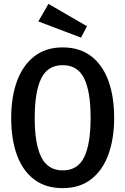

<svg xmlns="http://www.w3.org/2000/svg" viewBox="-20 -970 655 1004"><path d="M576.9 -353.8Q576.9 -244.6 546.7 -161.8Q516.4 -79 456.4 -32.6Q396.4 13.8 307.7 13.8Q219 13.8 159 -31.3Q99 -76.4 68.7 -159Q38.5 -241.5 38.5 -352.8Q38.5 -462.1 68.7 -545.1Q99 -628.2 159 -675.1Q219 -722.1 307.7 -722.1Q396.4 -722.1 456.4 -676.4Q516.4 -630.8 546.7 -547.9Q576.9 -465.1 576.9 -353.8ZM453.8 -353.8Q453.8 -491.3 420 -560.3Q386.2 -629.2 307.7 -629.2Q229.2 -629.2 195.4 -559.7Q161.5 -490.3 161.5 -352.8Q161.5 -215.9 196.4 -147.4Q231.3 -79 307.7 -79Q386.2 -79 420 -147.9Q453.8 -216.9 453.8 -353.8ZM233.3 -949.7 434.9 -832.8 403.6 -773.3 180.5 -857.9Z"/></svg>

Font: Fira Code Medium
Style: Regular
Weight: 500
Designer: Carrois Corporate, Edenspiekermann AG, Nikita Prokopov
Foundry: Carrois Corporate, Edenspiekermann AG, Nikita Prokopov
Version: Version 6.002